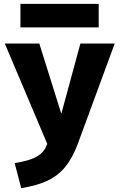

<svg xmlns="http://www.w3.org/2000/svg" viewBox="-20 -746 621 996"><path d="M56 100Q122 90 160 72Q198 54 216 21Q234 -12 238 -66L247 52L5 -520H184L297 -159H299L397 -520H575L384 -1Q357 72 319.5 118.5Q282 165 227 191Q172 217 90 230ZM86 -604V-726H492V-604Z"/></svg>

Font: M PLUS 2 ExtraBold
Style: Regular
Weight: 800
Version: Version 1.001